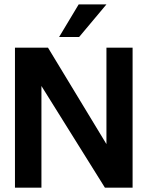

<svg xmlns="http://www.w3.org/2000/svg" viewBox="-20 -872 686 892"><path d="M474.5 -851.5 347.5 -700H254.5L345.5 -851.5ZM474.5 -650.5H596V0H467.5L172.5 -472.5V0H49.5V-650.5H203L474.5 -202.5Z"/></svg>

Font: Overused Grotesk SemiBold
Style: Regular
Weight: 610
Version: Version 0.004